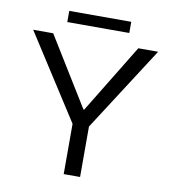

<svg xmlns="http://www.w3.org/2000/svg" viewBox="-90 -904 877 982"><g transform="rotate(10 349.0 -413.5)"><path d="M307 0V-261L25 -700H129L349 -343H353L571 -700H674L392 -262V0ZM190 -769V-827H512V-769Z"/></g></svg>

Font: REM Light
Style: Regular
Weight: 300
Designer: Octavio Pardo
Foundry: Ashler Design
Version: Version 1.005;gftools[0.9.28]